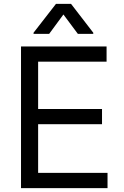

<svg xmlns="http://www.w3.org/2000/svg" viewBox="-20 -966 638 986"><path d="M87.9 0V-727.5H527.3V-649.4H175.8V-406.2H503.9V-328.1H175.8V-78.1H532.2V0ZM379.9 -792 305.7 -891.6 232.4 -792H152.3V-797.9L267.6 -946.3H344.7L459 -797.9V-792Z"/></svg>

Font: Inter V
Style: Weight 400 Optical size 14.0
Weight: 400
Designer: Rasmus Andersson
Foundry: rsms
Version: Version 4.000;git-4fc901f